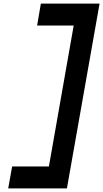

<svg xmlns="http://www.w3.org/2000/svg" viewBox="-20 -851 578 1076"><path d="M355 205H26L48 82H254L393 -708H188L209 -831H538Z"/></svg>

Font: Be Vietnam ExtraBold
Style: Italic
Weight: 800
Italic angle: -9.778°
Designer: Gabriel Lam
Foundry: TypeRant
Version: Version 3.000